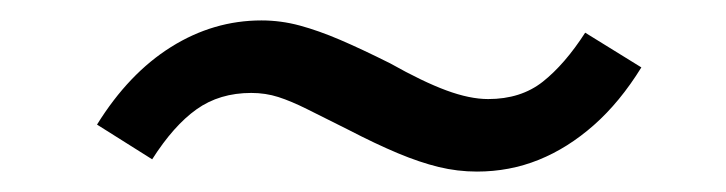

<svg xmlns="http://www.w3.org/2000/svg" viewBox="-20 -379 711 188"><path d="M447 -211Q428 -211 409.5 -215.5Q391 -220 369.5 -229Q348 -238 321 -252Q297 -264 281 -272Q265 -280 252.5 -284Q240 -288 226 -288Q195 -288 172.5 -272Q150 -256 129 -223L75 -257Q106 -307 147.5 -333Q189 -359 236 -359Q255 -359 273.5 -354Q292 -349 313 -340Q334 -331 362 -317Q394 -299 417 -290.5Q440 -282 458 -282Q490 -282 511.5 -299Q533 -316 553 -347L608 -313Q587 -279 561.5 -256.5Q536 -234 507.5 -222.5Q479 -211 447 -211Z"/></svg>

Font: Nunito Sans 7pt SemiExpanded Medium
Style: Italic
Weight: 500
Width: 6
Italic angle: -9°
Designer: Vernon Adams
Foundry: Vernon Adams
Version: Version 3.101;gftools[0.9.27]